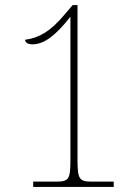

<svg xmlns="http://www.w3.org/2000/svg" viewBox="-20 -738 550 758"><path d="M111 0H429V-21H342C293 -21 286 -31 286 -107V-718H267L231 -676C180 -616 135 -588 79 -581C79 -571 89 -563 108 -563C154 -563 199 -597 258 -672V-107C258 -31 252 -21 202 -21H111Z"/></svg>

Font: Noto Serif Myanmar SemiCondensed Thin
Style: Regular
Weight: 100
Width: 4
Designer: Ben Mitchell and the Monotype Design Team
Foundry: Monotype Imaging Inc.
Version: Version 2.106